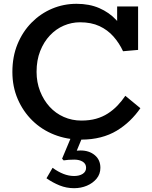

<svg xmlns="http://www.w3.org/2000/svg" viewBox="-20 -720 800 1008"><path d="M407 13Q331 13 265 -13Q199 -39 150 -87Q101 -135 73 -200Q45 -265 45 -342Q45 -423 72 -488.5Q99 -554 146 -601.5Q193 -649 253.5 -674.5Q314 -700 382 -700Q449 -700 501 -677.5Q553 -655 590 -615.5Q627 -576 650 -525L595 -542V-686H705V-458L626 -451Q606 -494 575.5 -528.5Q545 -563 502 -583Q459 -603 400 -603Q356 -603 315 -585.5Q274 -568 242 -534Q210 -500 191 -452Q172 -404 172 -343Q172 -288 190.5 -241Q209 -194 240.5 -159.5Q272 -125 315 -106Q358 -87 407 -87Q450 -87 484 -96.5Q518 -106 546 -124Q574 -142 596.5 -165.5Q619 -189 638 -217L717 -152Q693 -117 662 -87Q631 -57 593 -34Q555 -11 508 1Q461 13 407 13ZM369 268Q329 268 293 253.5Q257 239 224 216L256 161Q285 182 313 193Q341 204 369 204Q397 204 414.5 192.5Q432 181 432 161Q432 140 414.5 129Q397 118 370 118Q353 118 340 119Q327 120 314 122L306 113L358 -11H417L383 71Q387 71 392.5 70.5Q398 70 403 70Q448 70 477.5 94.5Q507 119 507 161Q507 194 487 218Q467 242 436 255Q405 268 369 268Z"/></svg>

Font: BioRhyme SemiBold
Style: Regular
Weight: 600
Designer: Aoife Mooney
Foundry: Aoife Mooney Type
Version: Version 1.600;gftools[0.9.33]